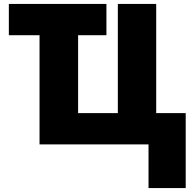

<svg xmlns="http://www.w3.org/2000/svg" viewBox="-20 -734 982 976"><path d="M735 222H924V-159H774V-714H579V-159H377V-555H521V-714H25V-555H181V0H735Z"/></svg>

Font: Noto Sans UI Black
Style: Regular
Weight: 900
Designer: Monotype Design Team
Foundry: Monotype Imaging Inc.
Version: Version 1.901